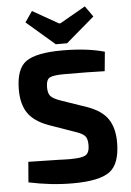

<svg xmlns="http://www.w3.org/2000/svg" viewBox="-62 -973 705 1031"><g transform="rotate(-5 291.0 -457.5)"><path d="M476 -870 323 -739H262L110 -870L150 -928L289 -849H297L435 -928ZM325 -261 186 -310Q109 -338 76 -386Q43 -434 43 -512Q43 -626 98.5 -664.5Q154 -703 294 -703Q427 -703 521 -676L511 -572Q424 -575 295 -575Q235 -575 215 -564.5Q195 -554 195 -512Q195 -478 210 -463Q225 -448 267 -434L398 -389Q478 -361 511 -312.5Q544 -264 544 -186Q544 -70 488 -28.5Q432 13 288 13Q171 13 51 -13L60 -123Q273 -118 288 -118Q349 -118 369.5 -131Q390 -144 390 -185Q390 -220 376 -234.5Q362 -249 325 -261Z"/></g></svg>

Font: Exo 2.0
Style: Bold
Weight: 700
Designer: Natanael Gama
Version: Version 1.001;PS 001.001;hotconv 1.0.70;makeotf.lib2.5.58329